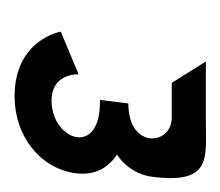

<svg xmlns="http://www.w3.org/2000/svg" viewBox="-40 -266 309 270"><g transform="rotate(90 115.0 -130.5)"><path d="M121 -48C82 -48 84 -86 84 -86L24 -61C24 -61 35 4 115 4C171 4 216 -32 223 -81C227 -109 215 -128 197 -140C212 -150 225 -167 228 -189C239 -273 202 -265 152 -265H66L96 -217H145C184 -217 190 -156 125 -156L120 -116C202 -118 177 -48 121 -48Z"/></g></svg>

Font: Hussar Tani
Style: DwaKurs
Weight: 700
Foundry: Cannot Into Space Fonts
Version: Version 0.92